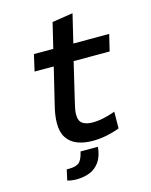

<svg xmlns="http://www.w3.org/2000/svg" viewBox="-128 -763 815 1035"><g transform="rotate(-15 280.0 -245.5)"><path d="M307 12Q258 12 221.5 -2.5Q185 -17 164.5 -48Q144 -79 144 -129Q144 -151 147.5 -175Q151 -199 157 -223L207 -430H100L121 -522H229L263 -663L379 -681L341 -522H541L519 -430H318L267 -215Q263 -197 259.5 -180.5Q256 -164 256 -149Q256 -111 277 -97.5Q298 -84 331 -84Q364 -84 396.5 -91.5Q429 -99 459 -110L458 -17Q425 -4 386 4Q347 12 307 12ZM168 190Q156 190 141.5 188Q127 186 118 183L131 124H145Q182 124 200 109.5Q218 95 228 50H325Q320 102 298 133Q276 164 242.5 177Q209 190 168 190Z"/></g></svg>

Font: Ubuntu Sans Mono Medium
Style: Italic
Weight: 500
Italic angle: -13.5°
Monospace: yes
Designer: Dalton Maag Ltd
Foundry: Dalton Maag Ltd
Version: Version 1.006